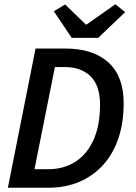

<svg xmlns="http://www.w3.org/2000/svg" viewBox="-20 -882 640 902"><path d="M17 0 147 -654H286Q418 -654 489.5 -588.5Q561 -523 561 -398Q561 -305 536 -231.5Q511 -158 464 -106.5Q417 -55 352 -27.5Q287 0 207 0ZM142 -87H206Q279 -87 334 -122Q389 -157 419.5 -225Q450 -293 450 -391Q450 -479 406 -523Q362 -567 283 -567H238ZM317 -704 233 -829 286 -861 383 -767H387L522 -862L568 -825L441 -704Z"/></svg>

Font: Source Code Pro ExtraLight SemiBold
Style: Italic
Weight: 600
Italic angle: -11°
Monospace: yes
Version: Version 1.016;hotconv 1.0.116;makeotfexe 2.5.65601